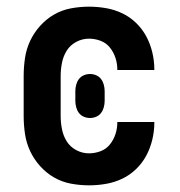

<svg xmlns="http://www.w3.org/2000/svg" viewBox="-20 -548 540 576"><path d="M247 8Q220 8 193 3Q166 -2 142.5 -15.5Q119 -29 100.5 -49.5Q82 -70 70.5 -94.5Q59 -119 55 -146Q51 -173 51 -200V-320Q51 -347 55 -374Q59 -401 70.5 -425.5Q82 -450 100.5 -470.5Q119 -491 142.5 -504.5Q166 -518 193 -523Q220 -528 247 -528Q273 -528 298.5 -523.5Q324 -519 347 -508Q370 -497 388.5 -479Q407 -461 419 -438.5Q431 -416 437 -390.5Q443 -365 443 -340V-338H332V-339Q332 -357 326.5 -374Q321 -391 310 -405Q299 -419 282 -425.5Q265 -432 247 -432Q227 -432 209 -422.5Q191 -413 180.5 -396.5Q170 -380 166 -360Q162 -340 162 -320V-200Q162 -180 166 -160Q170 -140 180.5 -123.5Q191 -107 209 -97.5Q227 -88 247 -88Q265 -88 282 -94.5Q299 -101 310 -115Q321 -129 326.5 -146Q332 -163 332 -181V-182H443V-180Q443 -155 437 -129.5Q431 -104 419 -81.5Q407 -59 388.5 -41Q370 -23 347 -12Q324 -1 298.5 3.5Q273 8 247 8ZM250 -194Q240 -194 231 -198Q222 -202 216.5 -209.5Q211 -217 208.5 -226.5Q206 -236 206 -246V-274Q206 -284 208.5 -293.5Q211 -303 216.5 -310.5Q222 -318 231 -322Q240 -326 250 -326Q260 -326 269 -322Q278 -318 283.5 -310.5Q289 -303 291.5 -293.5Q294 -284 294 -274V-246Q294 -236 291.5 -226.5Q289 -217 283.5 -209.5Q278 -202 269 -198Q260 -194 250 -194Z"/></svg>

Font: Iosevka Curly
Style: Bold
Weight: 700
Monospace: yes
Designer: Belleve Invis
Foundry: Belleve Invis
Version: Version 22.1.2; ttfautohint (v1.8.4)